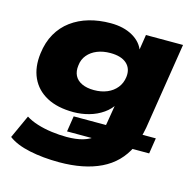

<svg xmlns="http://www.w3.org/2000/svg" viewBox="-103 -614 921 910"><g transform="rotate(15 357.5 -159.0)"><path d="M264 191Q185 191 118.5 177Q52 163 14 134L66 20Q89 35 122.5 45.5Q156 56 194 61Q232 66 267 66Q313 66 346 56.5Q379 47 401 28L413 40H263L275 -37H446L430 -24Q432 -30 433.5 -36.5Q435 -43 436 -50L452 -147H458Q442 -119 412 -98Q382 -77 344.5 -66.5Q307 -56 268 -56Q189 -56 136.5 -84.5Q84 -113 60.5 -164.5Q37 -216 46 -285Q53 -341 77 -383Q101 -425 139 -453Q177 -481 225.5 -495Q274 -509 331 -509Q395 -509 439.5 -483.5Q484 -458 498 -415L493 -414L506 -498H688L621 -74Q619 -62 615.5 -48Q612 -34 609 -22L599 -37H678L666 40H570L591 27Q551 111 468 151Q385 191 264 191ZM335 -182Q371 -182 399.5 -194Q428 -206 446 -228.5Q464 -251 468 -282Q473 -324 446 -348Q419 -372 366 -372Q330 -372 301.5 -360.5Q273 -349 255 -327.5Q237 -306 234 -276Q230 -247 240.5 -226Q251 -205 275.5 -193.5Q300 -182 335 -182Z"/></g></svg>

Font: Nunito Sans 10pt SemiExpanded Black
Style: Italic
Weight: 900
Width: 6
Italic angle: -9°
Designer: Vernon Adams
Foundry: Vernon Adams
Version: Version 3.101;gftools[0.9.27]